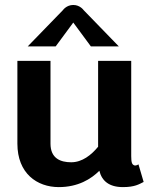

<svg xmlns="http://www.w3.org/2000/svg" viewBox="-20 -745 615 773"><path d="M275 -654.2 345.8 -558.3H458.3L316.7 -704.2C316.7 -704.2 302.5 -725 275 -725C247.5 -725 233.3 -704.2 233.3 -704.2L91.7 -558.3H204.2ZM375 -500V-154.2C347.5 -120.8 310.8 -91.7 266.7 -91.7C224.2 -91.7 183.3 -106.7 183.3 -166.7V-500H50V-166.7C50 -46.7 129.2 8.3 216.7 8.3C294.2 8.3 346.7 -24.2 380 -57.5C390 -16.7 419.2 8.3 475 8.3C522.5 8.3 540 -3.3 558.3 -12.5L537.5 -83.3C537.5 -83.3 528.3 -76.7 520.8 -79.2C511.7 -82.5 508.3 -90 508.3 -116.7V-500Z"/></svg>

Font: BoonHome
Style: Bold
Weight: 700
Designer: Sungsit Sawaiwan
Foundry: Sungsit Sawaiwan
Version: Version 0.2